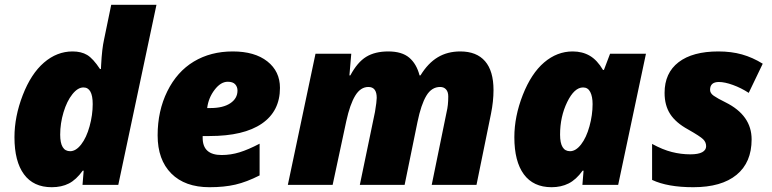

<svg xmlns="http://www.w3.org/2000/svg" viewBox="-20 -780 3258 810"><path d="M286.1 -563Q322.8 -563 347.7 -548.1Q372.6 -533.2 401.9 -488.8H405.8L406.7 -506.8Q410.2 -574.2 418.9 -612.8L449.2 -759.8H640.1L479 0H328.1L333 -60.1H329.1Q301.3 -21.5 270.5 -5.9Q239.7 9.8 198.2 9.8Q121.1 9.8 81.1 -44.7Q41 -99.1 41 -201.2Q41 -288.1 75.9 -378.4Q110.8 -468.8 165.5 -515.9Q220.2 -563 286.1 -563ZM275.9 -142.1Q300.3 -142.1 322.5 -170.7Q344.7 -199.2 357.9 -247.1Q371.1 -294.9 371.1 -340.8Q371.1 -411.1 332 -411.1Q308.1 -411.1 285.2 -382.3Q262.2 -353.5 248 -306.4Q233.9 -259.3 233.9 -211.9Q233.9 -142.1 275.9 -142.1Z M863.8 9.8Q760.3 9.8 702.6 -48.1Q645 -106 645 -209Q645 -312 685.8 -394.8Q726.6 -477.5 797.6 -520.3Q868.7 -563 961.9 -563Q1054.7 -563 1107.9 -521Q1161.1 -479 1161.1 -409.2Q1161.1 -311 1084.7 -258.5Q1008.3 -206.1 863.8 -206.1H835V-198.2Q835 -126 915 -126Q953.6 -126 990.7 -137.5Q1027.8 -148.9 1075.2 -173.8V-40Q1020.5 -12.2 973.1 -1.2Q925.8 9.8 863.8 9.8ZM940.9 -435.1Q911.1 -435.1 885.3 -401.1Q859.4 -367.2 854 -324.2H868.2Q921.4 -324.2 951.7 -344.5Q981.9 -364.7 981.9 -397.9Q981.9 -413.6 972.2 -424.3Q962.4 -435.1 940.9 -435.1Z M1498 0 1562 -308.1Q1569.3 -352.1 1569.3 -367.2Q1569.3 -413.1 1534.2 -413.1Q1501 -413.1 1478.8 -376.7Q1456.5 -340.3 1440.9 -269L1383.3 0H1194.3L1311 -553.2H1461.9L1454.1 -461.9H1458Q1487.8 -517.6 1524.9 -540.3Q1562 -563 1618.2 -563Q1675.3 -563 1706.3 -536.9Q1737.3 -510.7 1750 -461.9H1753.9Q1785.6 -513.7 1826.7 -538.3Q1867.7 -563 1921.9 -563Q1990.7 -563 2026.4 -521.7Q2062 -480.5 2062 -399.9Q2062 -352.5 2051.3 -299.8L1990.2 0H1801.3L1864.3 -308.1Q1871.1 -335.4 1871.1 -373Q1871.1 -392.6 1861.8 -402.8Q1852.5 -413.1 1836.9 -413.1Q1800.8 -413.1 1778.6 -376Q1756.3 -338.9 1741.2 -265.1L1687 0Z M2384.8 -142.1Q2409.2 -142.1 2431.4 -170.7Q2453.6 -199.2 2466.8 -247.1Q2480 -294.9 2480 -340.8Q2480 -372.6 2470.2 -391.8Q2460.4 -411.1 2439.9 -411.1Q2402.8 -411.1 2372.8 -349.4Q2342.8 -287.6 2342.8 -211.9Q2342.8 -142.1 2384.8 -142.1ZM2587.9 0H2437L2441.9 -60.1H2438Q2410.6 -22 2378.9 -6.1Q2347.2 9.8 2307.1 9.8Q2230 9.8 2189.9 -44.7Q2149.9 -99.1 2149.9 -201.2Q2149.9 -288.6 2185.5 -379.4Q2221.2 -470.2 2275.6 -516.6Q2330.1 -563 2396 -563Q2437 -563 2468.3 -544.7Q2499.5 -526.4 2523.9 -484.9H2527.8L2553.7 -553.2H2705.1Z M3150.9 -191.9Q3150.9 -94.7 3087.4 -42.5Q3023.9 9.8 2904.8 9.8Q2796.4 9.8 2731 -21V-172.9Q2775.9 -148.4 2814.5 -138.7Q2853 -128.9 2892.6 -128.9Q2925.8 -128.9 2942.4 -137.9Q2959 -147 2959 -163.1Q2959 -180.2 2946.3 -192.6Q2933.6 -205.1 2882.8 -233.9Q2831.1 -262.2 2807.4 -298.8Q2783.7 -335.4 2783.7 -388.2Q2783.7 -472.2 2842.8 -517.6Q2901.9 -563 3010.7 -563Q3065.4 -563 3110.4 -550.3Q3155.3 -537.6 3197.8 -511.2L3138.7 -388.2Q3106.4 -409.2 3072 -421.6Q3037.6 -434.1 3012.7 -434.1Q2975.6 -434.1 2975.6 -400.9Q2975.6 -386.7 2991 -376Q3006.3 -365.2 3041 -348.1Q3150.9 -293.5 3150.9 -191.9Z"/></svg>

Font: TypoPRO Open Sans
Style: Italic
Weight: 800
Italic angle: -12°
Foundry: Ascender Corporation
Version: Version 1.10